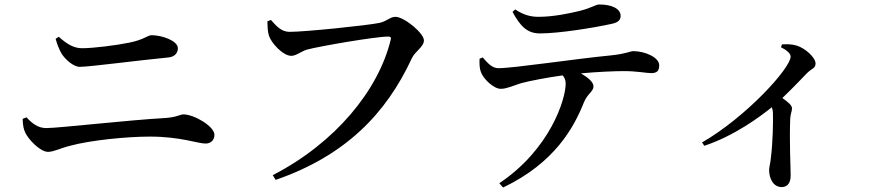

<svg xmlns="http://www.w3.org/2000/svg" viewBox="-20 -776 3960 856"><path d="M732 -520C760 -523 773 -541 773 -561C773 -594 703 -619 656 -619C638 -619 622 -599 557 -586C499 -574 396 -561 346 -561C309 -561 279 -579 242 -612L228 -603C235 -578 243 -557 255 -536C273 -509 308 -478 336 -478C379 -478 588 -506 732 -520ZM81 -246C82 -217 85 -200 93 -184C105 -157 158 -99 194 -99C220 -99 248 -115 292 -126C384 -151 545 -167 649 -167C783 -167 863 -136 896 -136C921 -136 936 -152 936 -175C936 -213 845 -266 798 -266C783 -266 770 -254 719 -250C554 -241 242 -205 186 -205C149 -205 123 -226 98 -253Z M1271 -634C1234 -634 1211 -661 1188 -687L1172 -681C1173 -654 1173 -637 1179 -617C1189 -585 1241 -527 1279 -527C1300 -527 1325 -548 1349 -555C1406 -570 1654 -613 1711 -613C1720 -613 1725 -610 1722 -599C1667 -373 1475 -139 1196 5L1209 26C1521 -82 1702 -270 1816 -516C1831 -548 1870 -567 1870 -596C1870 -628 1782 -701 1743 -701C1719 -701 1707 -682 1672 -674C1621 -663 1341 -634 1271 -634Z M2704 -669C2736 -675 2747 -687 2747 -705C2747 -737 2708 -756 2652 -756C2635 -756 2621 -742 2567 -728C2522 -717 2448 -701 2381 -701C2348 -701 2316 -708 2277 -734L2265 -723C2299 -660 2330 -627 2387 -627C2473 -627 2626 -652 2704 -669ZM2223 60C2455 -51 2539 -209 2583 -319C2600 -360 2626 -368 2626 -391C2626 -410 2602 -430 2570 -449C2648 -456 2719 -459 2764 -459C2818 -459 2863 -450 2883 -450C2908 -450 2919 -459 2919 -485C2919 -520 2856 -548 2803 -548C2790 -548 2772 -536 2703 -529C2547 -514 2270 -472 2202 -472C2174 -472 2155 -494 2132 -520L2118 -514C2117 -491 2118 -470 2124 -455C2135 -423 2183 -379 2213 -380C2239 -380 2271 -395 2303 -405C2335 -414 2416 -430 2489 -440C2499 -427 2502 -415 2502 -403C2502 -335 2434 -112 2206 41Z M3462 -565C3482 -556 3505 -539 3505 -524C3505 -472 3305 -253 3110 -141L3120 -126C3253 -170 3368 -255 3421 -298C3424 -290 3426 -281 3426 -270C3427 -236 3426 -146 3417 -74C3415 -49 3409 -32 3409 -18C3409 19 3427 58 3465 58C3492 58 3505 38 3505 7C3505 -33 3499 -142 3503 -246C3504 -267 3511 -281 3511 -293C3511 -307 3492 -322 3468 -339C3513 -382 3551 -422 3578 -450C3599 -471 3616 -471 3616 -493C3616 -519 3571 -561 3531 -573C3508 -580 3486 -579 3466 -578Z"/></svg>

Font: Noto Serif CJK SC SemiBold
Style: Regular
Weight: 600
Designer: Ryoko NISHIZUKA 西塚涼子 (kana & ideographs); Frank Grießhammer (Latin, Greek & Cyrillic); Wenlong ZHANG 张文龙 (bopomofo); San
Foundry: Adobe
Version: Version 2.001;hotconv 1.1.0;makeotfexe 2.6.0